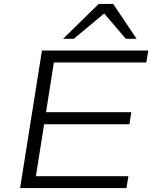

<svg xmlns="http://www.w3.org/2000/svg" viewBox="-20 -964 780 984"><path d="M83 0 195 -705H740L730 -644H256L216 -389H653L643 -327H206L164 -61H638L628 0ZM303 -765 486 -944H560L680 -765H625L514 -895L358 -765Z"/></svg>

Font: Nunito Sans 10pt Expanded Light
Style: Italic
Weight: 300
Width: 7
Italic angle: -9°
Designer: Vernon Adams
Foundry: Vernon Adams
Version: Version 3.101;gftools[0.9.27]